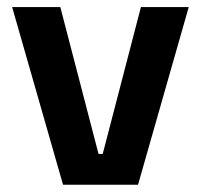

<svg xmlns="http://www.w3.org/2000/svg" viewBox="-20 -510 554 530"><path d="M252 -85H263.5L369 -490.5H501L361 0H154L13.5 -490.5H146.5Z"/></svg>

Font: Anek Malayalam Medium SemiBold
Style: Regular
Weight: 600
Version: Version 1.003